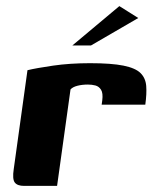

<svg xmlns="http://www.w3.org/2000/svg" viewBox="-20 -609 503 629"><path d="M167 0H59Q37 0 28.5 -11Q20 -22 25 -55L70 -379Q99 -386 154 -394Q209 -402 275 -402Q345 -402 384.5 -394Q424 -386 440.5 -369.5Q457 -353 459 -327.5Q461 -302 456 -266H313L315 -280Q318 -304 311 -315Q304 -326 292.5 -329Q281 -332 268 -332Q249 -332 233.5 -328Q218 -324 211 -316ZM217 -460 371 -589 433 -550 278 -460Z"/></svg>

Font: Genos Thin
Style: Bold Italic
Weight: 700
Italic angle: -8°
Version: Version 1.010